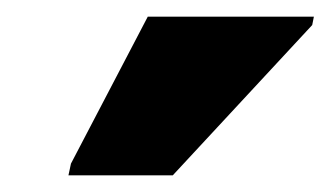

<svg xmlns="http://www.w3.org/2000/svg" viewBox="-20 -786 396 230"><path d="M62 -576H187L354 -756L356 -766H157L65 -590Z"/></svg>

Font: Noto Sans SemiCondensed Black
Style: Italic
Weight: 900
Width: 4
Italic angle: -12°
Designer: Monotype Design Team
Foundry: Monotype Imaging Inc.
Version: Version 2.013